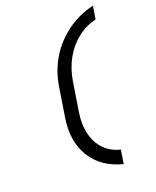

<svg xmlns="http://www.w3.org/2000/svg" viewBox="-173 -944 947 1168"><g transform="rotate(-20 300.0 -360.0)"><path d="M421 125Q285 90 222 -13Q159 -116 183 -265L213 -455Q229 -553 278 -632.5Q327 -712 403 -767Q479 -822 575 -845L561 -760Q495 -745 441 -702.5Q387 -660 351.5 -597Q316 -534 303 -455L273 -265Q261 -188 276.5 -125Q292 -62 332.5 -20.5Q373 21 435 36Z"/></g></svg>

Font: NKDuy Mono
Style: Italic
Weight: 400
Italic angle: -9°
Monospace: yes
Designer: NKDuy
Foundry: NKDuy
Version: Version 2.251; ttfautohint (v1.8.4.7-5d5b)